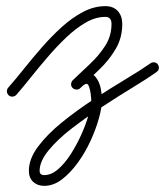

<svg xmlns="http://www.w3.org/2000/svg" viewBox="-20 -297 537 625"><path d="M33 12Q28 17 21 17.5Q14 18 8 13Q3 8 2.5 1Q2 -6 7 -12Q30 -38 57.5 -72.5Q85 -107 116 -142.5Q147 -178 180.5 -208.5Q214 -239 250 -258Q286 -277 323 -277Q349 -277 363.5 -261Q378 -245 378 -219Q378 -174 356.5 -137.5Q335 -101 303 -70.5Q271 -40 241 -10Q241 -10 241 -10Q241 -10 241 -10Q236 -5 228.5 -5.5Q221 -6 216 -11Q211 -16 211.5 -23.5Q212 -31 217 -36Q243 -61 272.5 -88.5Q302 -116 322.5 -148Q343 -180 343 -219Q343 -242 323 -242Q291 -242 259 -223.5Q227 -205 195.5 -175Q164 -145 134.5 -110.5Q105 -76 79 -43.5Q53 -11 33 12Q33 12 33 12Q33 12 33 12ZM241 -10Q236 -5 228.5 -5.5Q221 -6 216 -11Q211 -16 211.5 -23.5Q212 -31 217 -36Q226 -44 237.5 -51.5Q249 -59 262 -59Q282 -59 293 -44Q304 -29 308 -9Q312 11 312 27Q312 52 302 88Q292 124 274.5 162Q257 200 233 233Q209 266 181.5 287Q154 308 124 308Q102 308 88 295Q74 282 74 259Q74 220 104 180Q134 140 181.5 101.5Q229 63 283 27.5Q337 -8 387 -38Q437 -68 470 -91Q476 -95 483 -94Q490 -93 494 -87Q498 -81 497 -74Q496 -67 490 -63Q461 -42 414 -13.5Q367 15 314.5 49.5Q262 84 215 120Q168 156 138.5 192Q109 228 109 259Q109 273 124 273Q147 273 169 254Q191 235 210.5 204.5Q230 174 245 140.5Q260 107 268.5 76.5Q277 46 277 27Q277 23 275.5 10.5Q274 -2 270.5 -13Q267 -24 262 -24Q257 -24 251 -19Q245 -14 241 -10Q241 -10 241 -10Q241 -10 241 -10Z"/></svg>

Font: FRB American Cursive
Style: Italic
Weight: 400
Italic angle: -25°
Version: Version 2.0;Modular Font Editor K font №1